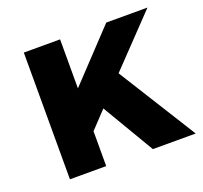

<svg xmlns="http://www.w3.org/2000/svg" viewBox="-99 -652 811 766"><g transform="rotate(-20 306.5 -269.0)"><path d="M426 0H608L401 -331L599 -538H424L228 -330V-538H74V0H228V-148L296 -220Z"/></g></svg>

Font: Juman SemiBold
Style: Regular
Weight: 600
Designer: Bandar Raffah (Arabic) Julieta Ulanovsky (Latin)
Foundry: Caramella
Version: Version 5.022;PS 005.022;hotconv 1.0.88;makeotf.lib2.5.64775